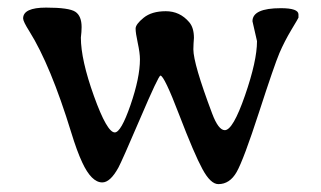

<svg xmlns="http://www.w3.org/2000/svg" viewBox="-20 -484 827 495"><path d="M704.1 -462.9Q749.5 -462.9 749.5 -446.8V-438.5Q749.5 -437.5 731.4 -407.5Q713.4 -377.4 700.4 -347.2Q687.5 -316.9 647.7 -194.3Q607.9 -71.8 590.1 -40.5Q572.3 -9.3 543 -9.3Q522.9 -9.3 502 -47.9Q481 -86.4 442.1 -187.7Q403.3 -289.1 393.6 -289.1Q388.7 -289.1 341.6 -179Q294.4 -68.8 285.2 -51.8Q264.2 -13.7 243.7 -13.7Q215.8 -13.7 191.9 -65.4Q178.2 -94.7 163.6 -142.6Q110.4 -315.9 55.7 -403.3Q39.6 -428.7 39.6 -436.5Q39.6 -464.4 98.9 -464.4Q158.2 -464.4 174.3 -453.6Q190.4 -442.9 190.4 -414.1L189.9 -401.4L188.5 -387.2Q188.5 -330.1 222.2 -236.3Q255.9 -142.6 275.9 -142.6Q292 -142.6 316.4 -213.1Q340.8 -283.7 340.8 -331.1Q340.8 -347.2 335.2 -373Q329.6 -398.9 329.6 -410.2Q329.6 -421.4 350.3 -438.2Q371.1 -455.1 407.5 -455.1Q443.8 -455.1 467.8 -426.8Q480 -412.6 480 -386.2L479 -371.6L478.5 -356.9Q478.5 -319.8 526.9 -191.4Q543 -148.4 559.6 -148.4Q580.6 -148.4 611.6 -237.8Q642.6 -327.1 642.6 -377.9L630.9 -429.2Q630.9 -462.9 704.1 -462.9Z"/></svg>

Font: Averia Serif Libre Light
Style: Regular
Weight: 300
Version: Version 1.002